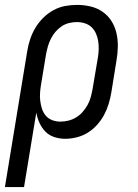

<svg xmlns="http://www.w3.org/2000/svg" viewBox="-41 -558 561 783"><path d="M-21 205 70 -349Q74 -374 82 -398Q90 -422 103 -444Q116 -466 135 -485Q154 -504 177 -516.5Q200 -529 224.5 -533.5Q249 -538 274 -538Q302 -538 329 -531.5Q356 -525 378 -509.5Q400 -494 414 -471.5Q428 -449 434 -422.5Q440 -396 439.5 -367.5Q439 -339 434 -311L413 -181Q409 -157 402 -134Q395 -111 383.5 -89.5Q372 -68 355 -49Q338 -30 317 -17Q296 -4 272 2Q248 8 225 8Q202 8 180.5 1Q159 -6 144 -21.5Q129 -37 120 -57Q111 -77 107 -99L57 205ZM205 -62Q221 -62 237.5 -66Q254 -70 269 -79Q284 -88 295.5 -101Q307 -114 315.5 -129Q324 -144 328.5 -160Q333 -176 336 -192L358 -322Q361 -339 361.5 -356.5Q362 -374 359.5 -390Q357 -406 350.5 -421Q344 -436 332.5 -447Q321 -458 305 -463Q289 -468 272 -468Q257 -468 240.5 -464Q224 -460 210 -450.5Q196 -441 185 -428Q174 -415 166.5 -400Q159 -385 154.5 -369.5Q150 -354 147 -338L127 -217Q124 -200 122.5 -182Q121 -164 123 -147.5Q125 -131 130 -115Q135 -99 145.5 -86.5Q156 -74 172 -68Q188 -62 205 -62Z"/></svg>

Font: Iosevka Slab Oblique
Style: Regular
Weight: 400
Italic angle: -9°
Monospace: yes
Designer: Belleve Invis
Foundry: Belleve Invis
Version: Version 11.1.1; ttfautohint (v1.8.3)